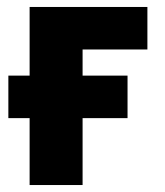

<svg xmlns="http://www.w3.org/2000/svg" viewBox="-20 -531 473 551"><path d="M65 0H217V-192H346V-314H217V-389H403V-511H65V-314H4V-192H65Z"/></svg>

Font: Finlandica
Style: Bold
Weight: 700
Designer: Niklas Ekholm, Juho Hiilivirta, Jaakko Suomalainen
Foundry: Helsinki Type Studio
Version: Version 2.000;Glyphs 3.2 (3202)